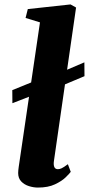

<svg xmlns="http://www.w3.org/2000/svg" viewBox="-20 -837 402 867"><path d="M36 -371 35.5 -430 145 -474.5 205.5 -489 361 -555.5 361.5 -493 203 -426.5 140.5 -411.5ZM223.5 -110Q221 -93 225.2 -83Q229.5 -73 241.5 -73Q249 -73 258 -77Q267 -81 286.5 -95.5L299.5 -61Q294 -53.5 276.8 -36.5Q259.5 -19.5 228.5 -4.8Q197.5 10 151 10Q131.5 10 110.8 3.5Q90 -3 76 -17.5Q62 -32 62 -56Q62 -62 62.8 -69.2Q63.5 -76.5 64.5 -83.2Q65.5 -90 66 -93.5L160.5 -736L95.5 -756L105.5 -796L298.5 -817L323.5 -803Z"/></svg>

Font: Merriweather Light 18pt Black
Style: Italic
Weight: 900
Italic angle: -7.8°
Version: Version 2.101